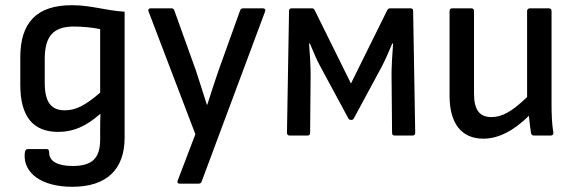

<svg xmlns="http://www.w3.org/2000/svg" viewBox="-20 -521 2210 738"><path d="M258 197C388 197 459 132 459 8V-476C382 -481 331 -501 256 -501C121 -501 58 -434 58 -301V-195C58 -73 107 -14 204 -14C263 -14 311 -36 365 -83H366C365 -61 365 -39 365 -17V14C365 87 335 117 259 117C202 117 169 99 169 66C169 56 166 52 160 52H87C80 52 76 57 75 69C69 144 139 197 258 197ZM229 -97C176 -97 152 -129 152 -203V-294C152 -381 184 -419 264 -419C291 -419 334 -416 365 -409V-165C307 -115 271 -97 229 -97Z M671 185H743C748 185 753 183 755 177L999 -477C1002 -484 998 -489 991 -489H915C910 -489 905 -487 903 -481L820 -250C806 -208 790 -162 777 -119H775C761 -162 747 -208 733 -250L650 -481C648 -487 644 -489 639 -489H559C552 -489 548 -484 551 -477L731 -5L663 173C660 180 663 185 671 185Z M1093 0H1162C1168 0 1172 -3 1172 -10L1174 -236C1174 -265 1171 -317 1168 -354H1171C1185 -321 1198 -289 1211 -266L1320 -64C1323 -61 1325 -60 1329 -60C1334 -60 1336 -61 1339 -64L1448 -266C1460 -289 1474 -321 1488 -354H1491C1488 -317 1485 -265 1485 -236L1487 -10C1487 -3 1491 0 1497 0H1566C1572 0 1576 -4 1576 -10L1568 -479C1568 -486 1564 -489 1558 -489H1480C1475 -489 1471 -487 1468 -481L1329 -200L1190 -481C1187 -487 1184 -489 1179 -489H1101C1095 -489 1091 -486 1091 -479L1083 -10C1083 -4 1087 0 1093 0Z M1838 12C1897 12 1955 -19 2013 -76C2015 -53 2018 -30 2021 -10C2022 -3 2026 0 2033 0H2096C2104 0 2108 -4 2107 -11C2101 -46 2100 -86 2100 -123V-479C2100 -485 2096 -489 2090 -489H2017C2011 -489 2006 -485 2006 -479V-148C1948 -92 1910 -71 1869 -71C1823 -71 1802 -99 1802 -161V-479C1802 -485 1798 -489 1792 -489H1718C1712 -489 1708 -485 1708 -479V-153C1708 -46 1754 12 1838 12Z"/></svg>

Font: Sofia Sans Cond SemiBold
Style: Regular
Weight: 600
Width: 3
Designer: Botio Nikoltchev, Ani Petrova
Foundry: lettersoup
Version: Version 4.100